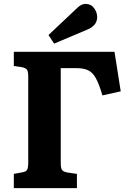

<svg xmlns="http://www.w3.org/2000/svg" viewBox="-20 -966 662 986"><path d="M51 0V-73L94 -81Q114 -84 119.5 -94.5Q125 -105 125 -132V-572Q125 -598 119 -607.5Q113 -617 92 -621L51 -627V-700H568L600 -497L506 -476Q489 -534 472.5 -564Q456 -594 433 -605Q410 -616 373 -616H292V-129Q292 -102 298.5 -93Q305 -84 327 -80L375 -73V0ZM258 -742 229 -786 372 -921Q386 -935 397 -940.5Q408 -946 419 -946Q447 -946 463 -924.5Q479 -903 479 -878Q479 -834 426 -813Z"/></svg>

Font: Literata
Style: Bold
Weight: 700
Designer: Latin by Veronika Burian and Jose Scaglione. Greek by Irene Vlachou. Cyrillic by Vera Evstafieva.
Foundry: TypeTogether
Version: Version 3.103; ttfautohint (v1.8.4.7-5d5b);gftools[0.9.29]